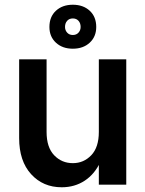

<svg xmlns="http://www.w3.org/2000/svg" viewBox="-20 -781 615 812"><path d="M241 11Q162 11 111.5 -44.5Q61 -100 61 -197V-530H177V-223Q177 -158 209 -124.5Q241 -91 288 -91Q334 -91 366 -124.5Q398 -158 398 -223H429Q429 -150 405 -97.5Q381 -45 338.5 -17Q296 11 241 11ZM398 0V-530H514V0ZM288 -575Q244 -575 216.5 -600.5Q189 -626 189 -667Q189 -710 216.5 -735.5Q244 -761 288 -761Q332 -761 359.5 -735.5Q387 -710 387 -667Q387 -626 359.5 -600.5Q332 -575 288 -575ZM288 -633Q303 -633 312 -643Q321 -653 321 -667Q321 -683 312 -693Q303 -703 288 -703Q273 -703 264 -693Q255 -683 255 -667Q255 -653 264 -643Q273 -633 288 -633Z"/></svg>

Font: Radio Canada Big Medium
Style: Regular
Weight: 500
Designer: Étienne Aubert Bonn
Foundry: Coppers and Brasses
Version: Version 1.001